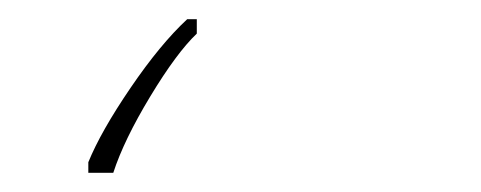

<svg xmlns="http://www.w3.org/2000/svg" viewBox="-20 41 501 200"><path d="M72 221H98Q109 187 136.5 141.5Q164 96 185 76V61H175Q147 87 116 132.5Q85 178 72 210Z"/></svg>

Font: Noto Sans Display Condensed Thin
Style: Italic
Weight: 250
Width: 3
Italic angle: -12°
Designer: Monotype Design Team
Foundry: Monotype Imaging Inc.
Version: Version 1.900